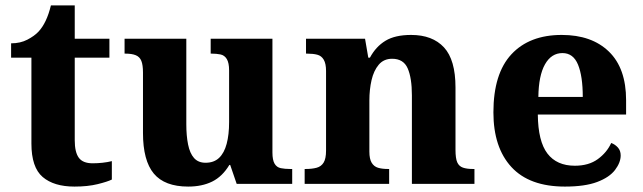

<svg xmlns="http://www.w3.org/2000/svg" viewBox="-20 -679 2374 709"><path d="M255 10Q179 10 137.5 -25.5Q96 -61 96 -149V-466H21V-519Q55 -519 81 -532.5Q107 -546 122 -562Q137 -578 148.5 -602Q160 -626 168 -659H256V-536H384V-466H256V-161Q256 -117 271 -96.5Q286 -76 322 -76Q340 -76 358.5 -78Q377 -80 393 -84V-16Q377 -8 340.5 1Q304 10 255 10Z M675 10Q588 10 548 -38Q508 -86 508 -188V-411Q508 -439 502 -454Q496 -469 481.5 -475Q467 -481 443 -481H440V-536H668V-220Q668 -178 674.5 -145.5Q681 -113 696.5 -95.5Q712 -78 739 -78Q770 -78 789 -96Q808 -114 817 -148Q826 -182 826 -228V-419Q826 -447 817.5 -461Q809 -475 794 -478Q779 -481 761 -481H758V-536H986V-116Q986 -88 994 -74.5Q1002 -61 1017 -58Q1032 -55 1051 -55H1059V0H854L830 -70H827Q801 -27 763.5 -8.5Q726 10 675 10Z M1105 0V-55H1109Q1132 -55 1149 -59.5Q1166 -64 1175 -78.5Q1184 -93 1184 -123V-417Q1184 -444 1175.5 -458.5Q1167 -473 1151.5 -477Q1136 -481 1114 -481H1110V-536H1328L1340 -466H1346Q1368 -507 1403.5 -528.5Q1439 -550 1498 -550Q1577 -550 1619.5 -504Q1662 -458 1662 -356V-126Q1662 -94 1668.5 -79.5Q1675 -65 1689.5 -60Q1704 -55 1726 -55H1732V0H1501V-327Q1501 -391 1485.5 -426.5Q1470 -462 1428 -462Q1397 -462 1378.5 -440Q1360 -418 1352 -383Q1344 -348 1344 -308V-119Q1344 -92 1352.5 -78Q1361 -64 1376 -59.5Q1391 -55 1413 -55H1417V0Z M2066 10Q1935 10 1868.5 -62.2Q1802 -134.5 1802 -264Q1802 -407 1868.5 -478.5Q1935 -550 2054.3 -550Q2165 -550 2228.5 -488.5Q2292 -427 2292 -309V-256H1966Q1967 -157 2001.5 -112Q2036 -67 2102.7 -67Q2154 -67 2187.5 -91.4Q2221 -115.8 2237 -151Q2251 -146 2261.5 -134.5Q2272 -122.9 2272 -105Q2272 -79 2251.2 -51.5Q2230.3 -24 2185.1 -7Q2140 10 2066 10ZM2132 -321Q2132 -397.5 2114.5 -440.2Q2097 -483 2057 -483Q2016 -483 1992.5 -441.5Q1969 -400 1968 -321Z"/></svg>

Font: Noto Serif Hentaigana EL
Style: Regular
Weight: 400
Designer: Kazuhiro Yamada
Foundry: nipponia
Version: Version 1.000